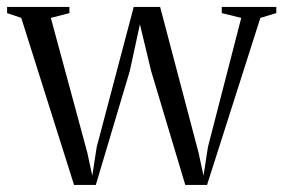

<svg xmlns="http://www.w3.org/2000/svg" viewBox="-31 -522 800 542"><path d="M-11 -485V-502.5H165V-485L112.5 -471.5L215.5 -91L229.5 -26L242 -107L346.5 -502.5H421L529.5 -91L543.5 -26L556 -107L650 -471.5L595 -485V-502.5H749V-485L704 -471.5L553.5 0H492L395.5 -322L364 -453.5L335.5 -322L239.5 0H178L29 -471.5Z"/></svg>

Font: Merriweather 144pt Light
Style: Regular
Weight: 300
Version: Version 2.100